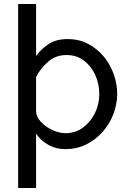

<svg xmlns="http://www.w3.org/2000/svg" viewBox="-20 -730 643 963"><path d="M568 -257Q567 -203 547 -153.5Q527 -104 492 -65.5Q457 -27 410.5 -4.5Q364 18 310 18Q258 18 219 -5.5Q180 -29 161 -60V213H71V-710H161V-449Q185 -483 223 -508.5Q261 -534 319 -534Q377 -534 423 -509.5Q469 -485 501.5 -445Q534 -405 551 -356Q568 -307 568 -257ZM478 -258Q478 -310 457.5 -354.5Q437 -399 400.5 -426.5Q364 -454 314 -454Q260 -454 222 -421Q184 -388 161 -344V-173Q161 -145 184.5 -119.5Q208 -94 242.5 -78Q277 -62 308 -62Q358 -62 396 -90Q434 -118 456 -162.5Q478 -207 478 -258Z"/></svg>

Font: Raleway Medium
Style: Regular
Weight: 500
Designer: Matt McInerney, Pablo Impallari, Rodrigo Fuenzalida
Foundry: Matt McInerney, Pablo Impallari, Rodrigo Fuenzalida
Version: Version 4.026